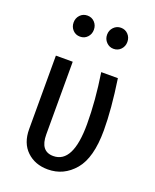

<svg xmlns="http://www.w3.org/2000/svg" viewBox="-144 -848 760 943"><g transform="rotate(20 235.5 -376.5)"><path d="M416 -262Q416 -119 360.5 -53.5Q305 12 222 12Q155 12 112 -29Q69 -70 69 -143V-527H157V-147Q157 -59 225 -59Q328 -59 328 -263Q328 -385 306 -527H393Q416 -373 416 -262ZM201 -710Q201 -687 186 -671Q171 -655 148 -655Q125 -655 110 -671Q95 -687 95 -710Q95 -733 110 -749Q125 -765 148 -765Q171 -765 186 -749Q201 -733 201 -710ZM376 -710Q376 -687 361 -671Q346 -655 323 -655Q301 -655 285.5 -671Q270 -687 270 -710Q270 -733 285.5 -749Q301 -765 323 -765Q346 -765 361 -749Q376 -733 376 -710Z"/></g></svg>

Font: Fira Sans Compressed
Style: Regular
Weight: 400
Width: 1
Designer: bBox Type GmbH & Carrois Corporate GbR & Edenspiekermann AG
Foundry: bBox Type GmbH & Carrois Corporate GbR & Edenspiekermann AG
Version: Version 4.301